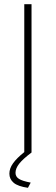

<svg xmlns="http://www.w3.org/2000/svg" viewBox="-20 -730 267 919"><path d="M130.9 0Q89.4 31.2 71.8 53.7Q54.2 76.2 54.2 97.2Q54.2 115.7 70.8 126.2Q87.4 136.7 127 144L113.8 168.9Q65.9 162.1 45.4 144.8Q24.9 127.4 24.9 101.1Q24.9 76.2 42.5 51.5Q60.1 26.9 96.2 -2V-710H130.9Z"/></svg>

Font: Rawline ExtraLight
Style: Regular
Weight: 275
Designer: Matt McInerney, Pablo Impallari, Rodrigo Fuenzalida
Foundry: Matt McInerney, Pablo Impallari, Rodrigo Fuenzalida
Version: Version 4.020;PS 004.020;hotconv 1.0.88;makeotf.lib2.5.64775